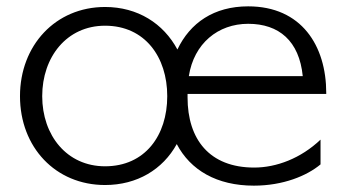

<svg xmlns="http://www.w3.org/2000/svg" viewBox="-20 -536 1080 605"><path d="M990 -96C928 -37 851 -8 781 -8C640 -8 571 -97 571 -229V-240H1008V-243C1008 -392 930 -516 762 -516C654 -516 579 -464 539 -380C495 -462 414 -514 311 -514C155 -514 43 -393 43 -233C43 -72 155 47 311 47C412 47 493 -2 537 -82C580 0 663 49 780 49C872 49 947 18 990 -18ZM575 -296C591 -399 667 -461 762 -461C859 -461 923 -407 934 -296ZM311 -12C191 -12 113 -109 113 -233C113 -356 190 -455 311 -455C437 -455 507 -356 507 -233C507 -109 437 -12 311 -12Z"/></svg>

Font: LINE Seed JP_OTF Regular
Style: Regular
Weight: 400
Designer: LY Corporation & Fontrix & Fontworks
Version: Version 1.002